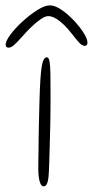

<svg xmlns="http://www.w3.org/2000/svg" viewBox="-80 -654 337 697"><path d="M78.5 22.5Q71.5 22.5 67 12.8Q62.5 3 60.8 -11Q59 -25 59 -38.5Q59 -50.5 59.2 -66.8Q59.5 -83 59.8 -103.2Q60 -123.5 60.2 -146Q60.5 -168.5 61 -193Q61.5 -217.5 62.2 -243Q63 -268.5 63.5 -293.5Q66 -380 71.5 -413Q77 -446 90 -446Q97 -446 99.8 -431.2Q102.5 -416.5 103 -385Q103.5 -353.5 103.5 -302.5Q103.5 -278 103.2 -252.2Q103 -226.5 102.5 -201Q102 -175.5 101.2 -151.5Q100.5 -127.5 100 -105.5Q99.5 -83.5 98.8 -65Q98 -46.5 97.5 -32.5Q97 -9.5 92.8 6.5Q88.5 22.5 78.5 22.5ZM-49 -481Q-59.5 -481 -59.5 -492Q-59.5 -505 -42 -528.5Q-24.5 -552 2 -576.2Q28.5 -600.5 55.5 -617.5Q82.5 -634.5 101 -634.5Q119.5 -634.5 142.8 -618.8Q166 -603 187.8 -580Q209.5 -557 223.5 -534.8Q237.5 -512.5 237.5 -499.5Q237.5 -494 235 -490.8Q232.5 -487.5 228.5 -487.5Q218.5 -487.5 208.5 -498Q198.5 -508.5 179.5 -533Q167 -549.5 152.2 -563.8Q137.5 -578 122.8 -586.8Q108 -595.5 95 -595.5Q84 -595.5 68 -584.5Q52 -573.5 34.2 -556.5Q16.5 -539.5 0 -520.5Q-20.5 -497.5 -30.5 -489.2Q-40.5 -481 -49 -481Z"/></svg>

Font: Gluten Thin Thin
Style: Regular
Weight: 250
Version: Version 1.300